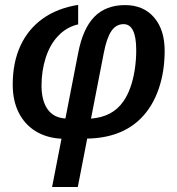

<svg xmlns="http://www.w3.org/2000/svg" viewBox="-20 -560 727 788"><path d="M493.2 -539.1Q568.8 -539.1 612.3 -488.5Q655.8 -438 655.8 -351.6Q655.8 -265.6 630.9 -194.1Q606 -122.6 559.1 -75.2Q478.5 6.3 337.9 8.8L299.3 207.5H193.8L232.4 9.3Q171.9 6.3 126.7 -21.2Q81.5 -48.8 56.9 -97.7Q32.2 -146.5 32.2 -212.4Q32.2 -303.2 63.7 -371.8Q95.2 -440.4 155.3 -483.4Q215.3 -526.4 300.8 -540V-460Q252 -448.7 217.3 -411.1Q185.1 -377 167.7 -323.2Q150.4 -269.5 150.4 -208.5Q150.4 -147.5 175 -112.1Q199.7 -76.7 248.5 -73.7L300.8 -342.3Q320.3 -443.4 367.4 -491.2Q414.6 -539.1 493.2 -539.1ZM487.3 -460.9Q456.1 -460.9 436.8 -432.1Q417.5 -403.3 405.8 -341.8L353.5 -73.2Q397.5 -76.7 430.2 -93.8Q462.9 -110.8 485.8 -143.1Q503.4 -168 515.1 -201.2Q526.9 -234.4 533 -273.7Q539.1 -313 539.1 -354Q539.1 -460.9 487.3 -460.9Z"/></svg>

Font: Arimo SemiBold
Style: Italic
Weight: 600
Italic angle: -12°
Version: Version 1.33